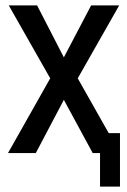

<svg xmlns="http://www.w3.org/2000/svg" viewBox="-20 -570 474 715"><path d="M118.2 -549.8 217.8 -356.4 319.3 -549.8H423.8L269.5 -278.3L426.8 0H325.2L217.8 -198.2L113.3 0H9.8L167 -278.3L12.7 -549.8ZM352.5 -74.2H426.8V125H352.5Z"/></svg>

Font: RobotoJAA
Style: Medium
Weight: 500
Version: Version 2.05; 2016-11-05